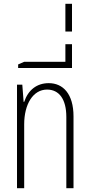

<svg xmlns="http://www.w3.org/2000/svg" viewBox="-20 -996 473 1016"><path d="M70 0H108V-338C108 -445 155 -522 229 -522C293 -522 331 -471 331 -377V0H369V-380C369 -500 313 -556 238 -556C175 -556 129 -520 108 -457H105L98 -548H70Z M76 -636H361V-762H326V-669H108L76 -655Z M326 -829H361V-976H326Z"/></svg>

Font: Noto Sans Thai ExtCond ExtLt
Style: Regular
Weight: 200
Width: 2
Designer: Monotype Design Team
Foundry: Monotype Imaging Inc.
Version: Version 2.002